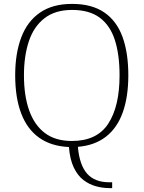

<svg xmlns="http://www.w3.org/2000/svg" viewBox="-20 -745 738 986"><path d="M542 221Q507 221 472.5 211.5Q438 202 408.5 179.5Q379 157 359 115.5Q339 74 334 10Q243 6 181.5 -37.5Q120 -81 89 -162Q58 -243 58 -359Q58 -470 89 -552.5Q120 -635 185 -680Q250 -725 350 -725Q451 -725 515 -681.5Q579 -638 609 -556Q639 -474 639 -358Q639 -248 610.5 -168Q582 -88 524 -43Q466 2 380 9Q384 56 396 90.5Q408 125 427.5 147Q447 169 475.5 180Q504 191 540 191H556V221ZM349 -21Q478 -21 536 -110Q594 -199 594 -358Q594 -464 570 -539Q546 -614 492.5 -654Q439 -694 350 -694Q263 -694 208 -651Q153 -608 128 -532.5Q103 -457 103 -358Q103 -253 130 -177.5Q157 -102 211 -61.5Q265 -21 349 -21Z"/></svg>

Font: Noto Serif Khmer ExtraLight
Style: Regular
Weight: 250
Version: Version 2.003